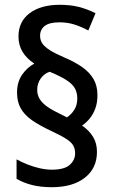

<svg xmlns="http://www.w3.org/2000/svg" viewBox="-20 -783 478 800"><path d="M51 -397Q51 -441 72 -471.5Q93 -502 123 -518Q91 -539 74 -567Q57 -595 57 -631Q57 -693 103.5 -728Q150 -763 229 -763Q274 -763 309 -754Q344 -745 378 -728L348 -656Q318 -672 289.5 -681Q261 -690 228 -690Q186 -690 166.5 -675Q147 -660 147 -634Q147 -615 157 -601Q167 -587 188.5 -573.5Q210 -560 247 -544Q292 -525 323 -503Q354 -481 370 -453Q386 -425 386 -387Q386 -356 377.5 -332Q369 -308 354.5 -290Q340 -272 322 -260Q352 -239 368 -212.5Q384 -186 384 -150Q384 -82 333.5 -42.5Q283 -3 196 -3Q150 -3 114 -12Q78 -21 49 -38V-119Q69 -108 94 -98Q119 -88 145.5 -82Q172 -76 196 -76Q248 -76 270.5 -96Q293 -116 293 -144Q293 -163 285 -177Q277 -191 255 -205Q233 -219 190 -239Q145 -260 114 -281.5Q83 -303 67 -330.5Q51 -358 51 -397ZM135 -408Q135 -387 146 -369.5Q157 -352 179 -337Q201 -322 237 -305L259 -294Q277 -306 289.5 -325.5Q302 -345 302 -373Q302 -396 292.5 -414Q283 -432 258 -448.5Q233 -465 187 -484Q165 -477 150 -456.5Q135 -436 135 -408Z"/></svg>

Font: Noto Sans Display SemiCondensed Medium
Style: Regular
Weight: 500
Width: 4
Designer: Monotype Design Team
Foundry: Monotype Imaging Inc.
Version: Version 2.003